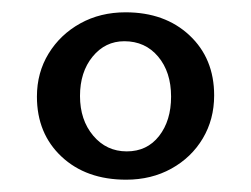

<svg xmlns="http://www.w3.org/2000/svg" viewBox="-20 -750 408 312"><path d="M185 -458Q120 -458 80 -495.5Q40 -533 40 -593Q40 -632 59 -663Q78 -694 110.5 -712Q143 -730 184 -730Q248 -730 288 -692.5Q328 -655 328 -595Q328 -556 309.5 -525Q291 -494 258.5 -476Q226 -458 185 -458ZM186 -504Q219 -504 238.5 -529Q258 -554 258 -593Q258 -633 237 -658Q216 -683 182 -683Q151 -683 130.5 -658Q110 -633 110 -594Q110 -555 131.5 -529.5Q153 -504 186 -504Z"/></svg>

Font: Domine SemiBold
Style: Regular
Weight: 600
Designer: Pablo Impallari, Rodrigo Fuenzalida, Brenda Gallo
Foundry: Pablo Impallari, Rodrigo Fuenzalida, Brenda Gallo
Version: Version 2.000